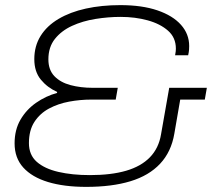

<svg xmlns="http://www.w3.org/2000/svg" viewBox="-20 -718 828 750"><path d="M317 12Q230 12 167.5 -7Q105 -26 71 -63.5Q37 -101 37 -158Q37 -211 60 -250.5Q83 -290 121 -316.5Q159 -343 203 -355V-359Q165 -376 139.5 -407Q114 -438 114 -487Q114 -538 138.5 -577.5Q163 -617 208.5 -644Q254 -671 315.5 -684.5Q377 -698 450 -698Q535 -698 595 -677.5Q655 -657 687 -621Q719 -585 719 -538Q719 -532 718.5 -524Q718 -516 715 -502H664Q666 -512 666.5 -518Q667 -524 667 -528Q667 -571 636.5 -598Q606 -625 557 -638.5Q508 -652 451 -652Q403 -652 353 -644Q303 -636 261.5 -617Q220 -598 194.5 -566Q169 -534 169 -486Q169 -445 192.5 -420.5Q216 -396 255.5 -385.5Q295 -375 342 -375H440L432 -329H337Q293 -329 250 -321Q207 -313 171.5 -294Q136 -275 114.5 -242Q93 -209 93 -159Q93 -113 123.5 -86Q154 -59 208 -46.5Q262 -34 331 -34Q414 -34 472.5 -51Q531 -68 565.5 -103.5Q600 -139 609 -193L641 -375H788L780 -329H684L661 -196Q649 -125 605.5 -78.5Q562 -32 489.5 -10Q417 12 317 12Z"/></svg>

Font: Archivo Expanded Thin
Style: Italic
Weight: 250
Width: 7
Italic angle: -10°
Designer: Hector Gatti
Foundry: Omnibus-Type
Version: Version 2.001